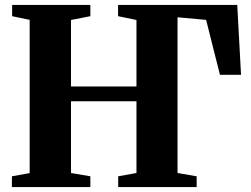

<svg xmlns="http://www.w3.org/2000/svg" viewBox="-20 -763 1023 783"><path d="M28.5 0V-44L101 -57V-682L29.5 -697V-743H348.5V-697L269.5 -681.5V-410.5H536.5V-681.5L461.5 -697V-743H947.5L963 -458H877L820.5 -682L704 -692.5V-57.5L782 -44V0H462V-44L536.5 -57.5V-350H269.5V-57.5L348.5 -44V0Z"/></svg>

Font: Merriweather 72pt ExtraBold
Style: Regular
Weight: 800
Version: Version 2.100